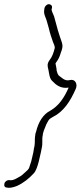

<svg xmlns="http://www.w3.org/2000/svg" viewBox="-33 -718 385 916"><path d="M179 -679 178 -670C176 -661 178 -651 182 -640C191 -620 193 -605 200 -583C205 -560 213 -537 220 -517C222 -513 230 -496 228 -488C223 -467 215 -445 204 -432C190 -413 194 -401 198 -385C202 -365 203 -343 217 -331C233 -314 256 -294 294 -300V-299C273 -251 247 -213 207 -190C173 -173 150 -136 139 -89C136 -82 135 -77 135 -72C133 -62 133 -46 133 -37L132 -25C132 -21 130 -16 129 -10C128 -3 127 3 126 9L116 52C114 59 111 67 108 76C105 91 96 95 86 105C74 116 69 121 55 128C44 134 33 142 17 142L10 141C1 141 -10 148 -12 158C-15 169 -10 177 1 177L8 178C23 178 35 174 48 169C79 155 105 134 128 109C139 98 147 72 152 52L162 9C163 3 165 -4 166 -11C172 -36 166 -51 171 -73C171 -77 172 -82 174 -88C175 -93 178 -100 181 -107L188 -125L198 -143C203 -151 210 -155 219 -160C270 -185 302 -234 328 -293C339 -316 326 -343 300 -336C276 -329 259 -350 247 -358C242 -365 239 -373 237 -382C238 -389 233 -406 232 -414V-416C241 -429 246 -436 252 -451L258 -469C261 -476 263 -483 264 -489C266 -497 265 -506 262 -516C254 -539 250 -551 243 -574L225 -640C223 -647 214 -662 213 -672L215 -681C217 -691 209 -698 200 -698C190 -698 181 -688 179 -679Z"/></svg>

Font: Stray Cat
Style: CnObl
Weight: 400
Version: Version 1.0